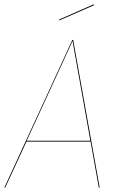

<svg xmlns="http://www.w3.org/2000/svg" viewBox="-22 -864 550 884"><path d="M395 -212H100L2 0H-2L311 -680H315L437 0H433ZM394 -216 312 -675 101 -216ZM411 -840 251 -770 250 -774 409 -844Z"/></svg>

Font: Fira Sans Condensed Four
Style: Italic
Weight: 100
Width: 3
Italic angle: -8°
Designer: bBox Type GmbH & Carrois Corporate GbR & Edenspiekermann AG
Foundry: bBox Type GmbH & Carrois Corporate GbR & Edenspiekermann AG
Version: Version 4.301